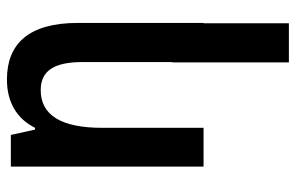

<svg xmlns="http://www.w3.org/2000/svg" viewBox="-166 -426 833 540"><g transform="rotate(-90 250.0 -156.5)"><path d="M51 0H160V-285C160 -401 196 -458 266 -458C320 -458 345 -421 345 -340V-88H344V240H454V0H455V-354C455 -492 396 -553 296 -553C233 -553 186 -526 160 -474H155L140 -542H51Z"/></g></svg>

Font: Noto Sans Mono ExtraCondensed SemiBold
Style: Regular
Weight: 600
Width: 2
Designer: Monotype Design Team
Foundry: Monotype Imaging Inc.
Version: Version 2.014